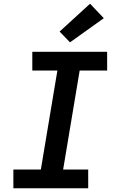

<svg xmlns="http://www.w3.org/2000/svg" viewBox="-20 -1014 640 1034"><path d="M52 0V-101H200L289 -634H154V-735H557V-634H409L320 -101H455V0ZM357 -786 301 -844 465 -994 539 -916Z"/></svg>

Font: Iosevka Curly Extended
Style: Bold Italic
Weight: 700
Width: 7
Italic angle: -9°
Monospace: yes
Designer: Belleve Invis
Foundry: Belleve Invis
Version: Version 11.1.0; ttfautohint (v1.8.3)